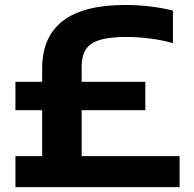

<svg xmlns="http://www.w3.org/2000/svg" viewBox="-20 -770 800 790"><path d="M43.5 0V-127.5H153.5V-316.5H43.5V-433.5H153.5V-488Q153.5 -749.5 494.5 -749.5Q549.5 -749.5 600 -743.2Q650.5 -737 691.5 -726.5V-592.5Q651 -604.5 599.8 -611.2Q548.5 -618 501.5 -618Q399.5 -618 357.8 -591Q316 -564 316 -496.5V-433.5H578V-316.5H316V-127.5H719V0Z"/></svg>

Font: Encode Sans Expanded
Style: Bold
Weight: 700
Width: 7
Designer: Multiple Designers
Foundry: Impallari Type
Version: Version 3.000; ttfautohint (v1.8.3) -l 8 -r 50 -G 200 -x 14 